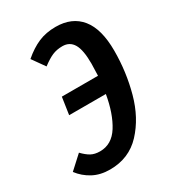

<svg xmlns="http://www.w3.org/2000/svg" viewBox="-194 -803 826 915"><g transform="rotate(-30 219.0 -345.5)"><path d="M441 -467Q441 -350 411 -240.5Q381 -131 313.5 -58.5Q246 14 141 14Q88 14 48 -7.5Q8 -29 -19 -65L52 -130Q74 -107 94 -96Q114 -85 143 -85Q208 -85 247 -147Q286 -209 303 -308H101L115 -402H314Q316 -448 316 -468Q316 -543 296.5 -576Q277 -609 237 -609Q206 -609 181.5 -598.5Q157 -588 124 -563L75 -632Q118 -669 160 -687Q202 -705 255 -705Q345 -705 393 -645.5Q441 -586 441 -467Z"/></g></svg>

Font: Fira Sans Extra Condensed Medium
Style: Italic
Weight: 500
Width: 3
Italic angle: -8°
Designer: Carrois Corporate & Edenspiekermann AG
Foundry: Carrois Corporate GbR & Edenspiekermann AG
Version: Version 4.203